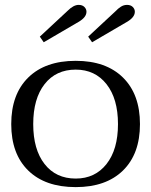

<svg xmlns="http://www.w3.org/2000/svg" viewBox="-20 -756 620 786"><path d="M143 -606 257 -712Q281 -736 302 -736Q317 -736 325.5 -727.5Q334 -719 334 -708Q334 -685 301 -666L159 -583ZM341 -606 455 -712Q462 -720 474 -728Q486 -736 500 -736Q515 -736 523.5 -727.5Q532 -719 532 -708Q532 -685 499 -666L357 -583ZM26 -248Q26 -370 95.5 -438.5Q165 -507 290 -507Q414 -507 483.5 -438.5Q553 -370 553 -248Q553 -126 483.5 -58Q414 10 290 10Q165 10 95.5 -58Q26 -126 26 -248ZM463 -248Q463 -352 416 -411.5Q369 -471 290 -471Q209 -471 162.5 -411.5Q116 -352 116 -248Q116 -144 162.5 -84.5Q209 -25 290 -25Q369 -25 416 -84.5Q463 -144 463 -248Z"/></svg>

Font: Trirong
Style: Regular
Weight: 400
Designer: Katatrad Team
Foundry: CadsonDemak
Version: Version 1.001